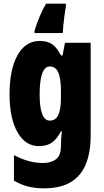

<svg xmlns="http://www.w3.org/2000/svg" viewBox="-20 -786 564 1046"><path d="M197 -563Q236 -563 262.5 -546Q289 -529 312 -484H321L334 -553H474V-49Q474 44 447.5 108.5Q421 173 365 206.5Q309 240 219 240Q170 240 130.5 229.5Q91 219 56 198V59Q100 82 138.5 92Q177 102 214 102Q258 102 285 81.5Q312 61 312 11V5Q312 -12 313.5 -34Q315 -56 317 -71H312Q290 -28 262.5 -9Q235 10 192 10Q118 10 75 -66Q32 -142 32 -272Q32 -408 75.5 -485.5Q119 -563 197 -563ZM250 -424Q233 -424 221 -407.5Q209 -391 202.5 -357Q196 -323 196 -270Q196 -200 210 -164.5Q224 -129 251 -129Q267 -129 278.5 -136.5Q290 -144 297.5 -159.5Q305 -175 308.5 -199Q312 -223 312 -256V-285Q312 -335 305.5 -365.5Q299 -396 285.5 -410Q272 -424 250 -424ZM339 -752Q334 -722 330.5 -696Q327 -670 325 -647.5Q323 -625 322 -606H168V-617Q175 -642 184.5 -667Q194 -692 205.5 -717Q217 -742 231 -766H339Z"/></svg>

Font: Noto Sans Khmer ExtraCondensed Black
Style: Regular
Weight: 900
Width: 2
Designer: Danh Hong and the Monotype Design Team
Foundry: Monotype Imaging Inc.
Version: Version 2.004